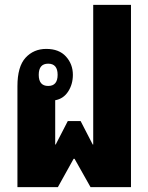

<svg xmlns="http://www.w3.org/2000/svg" viewBox="-20 -773 613 793"><path d="M52 -417Q52 -498 85.5 -534.5Q119 -571 171 -571Q224 -571 252.5 -539.5Q281 -508 281 -464Q281 -425 261.5 -395Q242 -365 208 -359V-176H210L260 -273H313L363 -176H365V-753H521V0H354L288 -117H284L219 0H52ZM179 -418Q218 -418 218 -464Q218 -510 179 -510Q140 -510 140 -464Q140 -418 179 -418Z"/></svg>

Font: Noto Sans Thai Looped ExtraCondensed Black
Style: Regular
Weight: 900
Width: 2
Designer: Sasikarn Vongin, Ben Mitchell
Foundry: The Fontpad Ltd
Version: Version 1.001; ttfautohint (v1.8.4.7-5d5b)